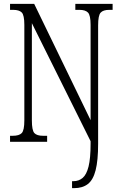

<svg xmlns="http://www.w3.org/2000/svg" viewBox="-20 -734 626 994"><path d="M353 240V204H360Q388 204 408 187Q428 170 438.5 128Q449 86 449 10V-3L145 -614V-111Q145 -59 158 -45Q171 -31 203 -31H224V0H32V-31H46Q79 -31 92.5 -45Q106 -59 106 -111V-605Q106 -656 92.5 -669.5Q79 -683 48 -683H32V-714H157L449 -112V-605Q449 -655 435.5 -669Q422 -683 391 -683H370V-714H563V-683H546Q514 -683 501 -668.5Q488 -654 488 -603V10Q488 97 475 147.5Q462 198 434.5 219Q407 240 364 240Z"/></svg>

Font: Noto Serif Ethiopic ExtraCondensed Light
Style: Regular
Weight: 300
Width: 2
Designer: Monotype Design Team
Foundry: Monotype Imaging Inc.
Version: Version 2.102; ttfautohint (v1.8.4.7-5d5b)